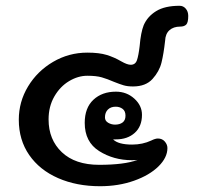

<svg xmlns="http://www.w3.org/2000/svg" viewBox="-20 -645 699 664"><path d="M631 -590Q631 -567 624 -560Q617 -553 603 -553Q580 -553 566 -540.5Q552 -528 551 -504Q546 -459 538.5 -428.5Q531 -398 507.5 -372Q484 -346 440 -346Q421 -346 407.5 -350Q394 -354 374 -362Q351 -372 332 -377.5Q313 -383 282 -383Q250 -383 219 -364.5Q188 -346 168 -311.5Q148 -277 148 -232Q148 -162 194 -118.5Q240 -75 323 -75Q410 -75 456 -92Q450 -91 436 -91Q373 -91 323 -122.5Q273 -154 273 -220Q273 -272 303 -300Q333 -328 381 -328Q418 -328 444.5 -304Q471 -280 471 -248Q471 -208 446 -185.5Q421 -163 381 -163H371Q389 -145 437 -145Q473 -145 503 -159Q517 -166 526 -166Q541 -166 550 -155.5Q559 -145 559 -133Q559 -100 528 -69.5Q497 -39 443.5 -20Q390 -1 326 -1Q245 -1 181 -29Q117 -57 81 -109Q45 -161 45 -231Q45 -293 77 -346Q109 -399 163.5 -431Q218 -463 282 -463Q323 -463 349 -455Q375 -447 399 -433Q420 -421 432 -421Q448 -421 453.5 -436.5Q459 -452 463 -486Q467 -533 477 -558Q490 -588 520 -606.5Q550 -625 601 -625Q614 -625 622.5 -615Q631 -605 631 -590ZM343 -239Q343 -227 354 -220.5Q365 -214 378 -214Q394 -214 404 -221.5Q414 -229 414 -245Q414 -261 404 -268.5Q394 -276 380 -276Q363 -276 353 -266Q343 -256 343 -239Z"/></svg>

Font: Mali SemiBold
Style: Regular
Weight: 600
Designer: Kitiyaporn Chalermlarp | Katatrad Aksorn Co.,Ltd.
Foundry: Cadson Demak Co.,Ltd.
Version: Version 1.000; ttfautohint (v1.6)